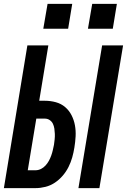

<svg xmlns="http://www.w3.org/2000/svg" viewBox="-22 -969 654 989"><path d="M382 0 504 -735H612L490 0ZM-2 0 119 -735H227L180 -450H209Q238 -450 265.5 -442.5Q293 -435 313.5 -417.5Q334 -400 346.5 -375.5Q359 -351 364 -323.5Q369 -296 367.5 -267Q366 -238 361 -208Q357 -183 350 -158Q343 -133 331 -109Q319 -85 301 -64Q283 -43 260.5 -28Q238 -13 212 -6.5Q186 0 161 0ZM121 -92H161Q175 -92 188.5 -98.5Q202 -105 212.5 -116.5Q223 -128 230 -141Q237 -154 242 -168Q247 -182 250 -195.5Q253 -209 256 -223Q258 -237 259.5 -251Q261 -265 260.5 -279Q260 -293 258 -306.5Q256 -320 250.5 -331.5Q245 -343 234 -350.5Q223 -358 209 -358H165ZM559 -821H431L453 -949H580ZM329 -821H201L223 -949H350Z"/></svg>

Font: Iosevka SS04 Semibold Extended
Style: Italic
Weight: 600
Width: 7
Italic angle: -9°
Monospace: yes
Designer: Belleve Invis
Foundry: Belleve Invis
Version: Version 19.0.0; ttfautohint (v1.8.4)